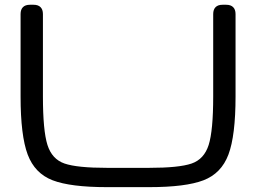

<svg xmlns="http://www.w3.org/2000/svg" viewBox="-20 -770 1075 806"><path d="M66.4 -365.2V-710.9Q66.4 -730 76.4 -740Q86.4 -750 105.5 -750H121.1Q140.1 -750 150.1 -740Q160.2 -730 160.2 -710.9V-365.2Q160.2 -221.7 179.2 -161.6Q198.2 -101.6 251 -83.5Q303.7 -65.4 429.2 -65.4H606Q731.4 -65.4 784.2 -83.5Q836.9 -101.6 856 -161.6Q875 -221.7 875 -365.2V-710.9Q875 -730 885 -740Q895 -750 914.1 -750H929.7Q948.7 -750 958.7 -740Q968.8 -730 968.8 -710.9V-365.2Q968.8 -200.7 939 -121.3Q909.2 -42 834.2 -13.2Q759.3 15.6 606 15.6H429.2Q275.9 15.6 200.9 -13.2Q126 -42 96.2 -121.3Q66.4 -200.7 66.4 -365.2Z"/></svg>

Font: Gyrochrome
Style: Regular
Weight: 400
Designer: David Moles
Foundry: David Moles
Version: Version 1.005;Glyphs 3.2.3 (3260)